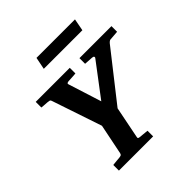

<svg xmlns="http://www.w3.org/2000/svg" viewBox="-223 -1030 1199 1199"><g transform="rotate(-45 376.5 -431.0)"><path d="M689 -616.2Q683.6 -615.2 678.5 -611.1Q673.3 -606.9 670.9 -604L417 -280.8L375 -69.8Q372.6 -61 377.4 -58.6Q382.3 -56.2 393.1 -55.2Q401.9 -54.7 411.1 -53.7Q419.4 -52.7 429.4 -51.8Q439.5 -50.8 450.2 -49.8V0H147.9V-49.8Q157.7 -50.8 168 -51.8Q178.2 -52.7 186.5 -53.7Q195.8 -54.7 205.1 -55.2Q214.8 -56.2 221.2 -58.6Q227.5 -61 230 -70.8L271 -272.9L159.2 -605Q156.7 -613.3 149.9 -614.7Q143.1 -616.2 133.8 -617.2Q126.5 -617.2 117.7 -618.2Q110.4 -618.7 101.3 -619.4Q92.3 -620.1 84 -621.1V-670.9H384.8V-621.1Q373.5 -620.1 362.5 -619.4Q351.6 -618.7 342.8 -618.2Q332.5 -617.2 323.2 -617.2Q314.9 -617.2 309.1 -614Q303.2 -610.8 307.1 -601.1L376 -383.8L541 -602.1Q543.9 -606 542 -611.1Q540 -616.2 528.8 -617.2L470.2 -621.1V-670.9H752.9V-621.1ZM606.4 -781.2H265.6L281.7 -861.8H621.6Z"/></g></svg>

Font: Charis SIL Am
Style: Bold Italic
Weight: 700
Italic angle: -11°
Foundry: SIL International
Version: Version 5.000